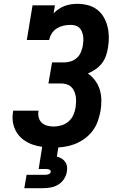

<svg xmlns="http://www.w3.org/2000/svg" viewBox="-20 -763 640 1003"><path d="M260 8Q231 8 203 4.5Q175 1 149.5 -8Q124 -17 102.5 -33Q81 -49 67 -71.5Q53 -94 48 -121.5Q43 -149 48 -177Q48 -179 48.5 -181Q49 -183 49 -185H181Q181 -185 181 -184Q181 -183 181 -182Q178 -165 182.5 -148.5Q187 -132 198.5 -121.5Q210 -111 226.5 -106.5Q243 -102 260 -102Q280 -102 300.5 -108Q321 -114 337.5 -128Q354 -142 363 -162Q372 -182 375 -202Q377 -217 377.5 -232Q378 -247 375.5 -261Q373 -275 367 -288Q361 -301 351 -310Q341 -319 327 -323Q313 -327 298 -327H233L252 -437H316Q334 -437 351.5 -443Q369 -449 382.5 -461.5Q396 -474 403 -491.5Q410 -509 413 -526Q415 -539 415.5 -551.5Q416 -564 414 -576Q412 -588 407 -599.5Q402 -611 393.5 -619Q385 -627 373 -630Q361 -633 348 -633Q330 -633 312 -629Q294 -625 277.5 -615Q261 -605 250.5 -588.5Q240 -572 237 -554H120L150 -735H267L260 -693Q272 -706 287 -716Q302 -726 318 -732Q334 -738 351 -740.5Q368 -743 384 -743Q412 -743 439 -736Q466 -729 487 -713Q508 -697 521.5 -674Q535 -651 541.5 -625Q548 -599 548.5 -570.5Q549 -542 544 -514Q541 -493 533.5 -471.5Q526 -450 512 -432Q498 -414 479 -401Q460 -388 439 -379Q461 -364 477 -342.5Q493 -321 501 -295Q509 -269 509.5 -240Q510 -211 505 -183Q500 -156 490.5 -129Q481 -102 463 -78.5Q445 -55 420.5 -37.5Q396 -20 369.5 -10Q343 0 315 4Q287 8 260 8ZM107 220 119 150H219Q227 150 235 146.5Q243 143 245 135Q246 127 239 123.5Q232 120 224 120H182L201 0H286L277 55Q290 58 301.5 65Q313 72 320.5 82.5Q328 93 330 107Q332 121 329 135Q326 154 314.5 172Q303 190 285 201Q267 212 247 216Q227 220 207 220Z"/></svg>

Font: Iosevka Curly Slab XBdEx
Style: Italic
Weight: 800
Width: 7
Italic angle: -9°
Monospace: yes
Designer: Belleve Invis
Foundry: Belleve Invis
Version: Version 11.1.0; ttfautohint (v1.8.3)